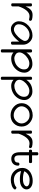

<svg xmlns="http://www.w3.org/2000/svg" viewBox="1814 -2504 940 4607"><g transform="rotate(90 2283.5 -200.0)"><path d="M59 -28V-471Q59 -498 97 -498Q112 -498 122.5 -491Q133 -484 133 -471V-346Q171 -428 217.5 -470Q264 -512 341 -512Q395 -512 450 -498Q479 -484 479 -460Q479 -443 472 -436Q465 -429 449 -427Q398 -439 366 -439Q292 -439 231 -366Q170 -293 133 -176V-28Q133 -15 122 -7.5Q111 0 96 0Q59 0 59 -28Z M490 -182Q490 -316 595 -413Q700 -510 833 -510Q924 -510 988 -441Q1052 -372 1052 -284L1051 -22Q1051 -9 1038.5 -1.5Q1026 6 1011 6Q978 6 978 -22V-191Q897 -86 823.5 -39Q750 8 672 8Q600 8 545 -50.5Q490 -109 490 -182ZM562 -180Q562 -123 602 -93.5Q642 -64 687 -64Q739 -64 806 -115.5Q873 -167 917.5 -230.5Q962 -294 962 -330Q962 -360 944.5 -383.5Q927 -407 901.5 -418Q876 -429 855 -434.5Q834 -440 820 -440Q722 -440 642 -361.5Q562 -283 562 -180Z M1164 223V-472Q1164 -485 1175 -492.5Q1186 -500 1201 -500Q1238 -500 1238 -472V-363Q1333 -508 1519 -508Q1604 -508 1663.5 -451.5Q1723 -395 1723 -319Q1723 -230 1674 -155.5Q1625 -81 1546.5 -40Q1468 1 1382 1Q1299 1 1238 -54V223Q1238 250 1200 250Q1185 250 1174.5 243Q1164 236 1164 223ZM1237 -197Q1237 -136 1285.5 -105Q1334 -74 1382 -74Q1440 -74 1500 -102Q1560 -130 1602.5 -185.5Q1645 -241 1645 -307Q1645 -375 1602.5 -405Q1560 -435 1500 -435Q1444 -435 1381.5 -397.5Q1319 -360 1278 -303.5Q1237 -247 1237 -197Z M1821 223V-472Q1821 -485 1832 -492.5Q1843 -500 1858 -500Q1895 -500 1895 -472V-363Q1990 -508 2176 -508Q2261 -508 2320.5 -451.5Q2380 -395 2380 -319Q2380 -230 2331 -155.5Q2282 -81 2203.5 -40Q2125 1 2039 1Q1956 1 1895 -54V223Q1895 250 1857 250Q1842 250 1831.5 243Q1821 236 1821 223ZM1894 -197Q1894 -136 1942.5 -105Q1991 -74 2039 -74Q2097 -74 2157 -102Q2217 -130 2259.5 -185.5Q2302 -241 2302 -307Q2302 -375 2259.5 -405Q2217 -435 2157 -435Q2101 -435 2038.5 -397.5Q1976 -360 1935 -303.5Q1894 -247 1894 -197Z M2456 -248Q2456 -334 2501.5 -396.5Q2547 -459 2611.5 -487Q2676 -515 2747 -515Q2847 -515 2931.5 -439.5Q3016 -364 3016 -249Q3016 -140 2941 -62.5Q2866 15 2745 15Q2626 15 2541 -62.5Q2456 -140 2456 -248ZM2530 -247Q2530 -176 2595 -117.5Q2660 -59 2746 -59Q2827 -59 2884.5 -118Q2942 -177 2942 -249Q2942 -319 2887 -380Q2832 -441 2745 -441Q2643 -441 2586.5 -379Q2530 -317 2530 -247Z M3113 -28V-471Q3113 -498 3151 -498Q3166 -498 3176.5 -491Q3187 -484 3187 -471V-346Q3225 -428 3271.5 -470Q3318 -512 3395 -512Q3449 -512 3504 -498Q3533 -484 3533 -460Q3533 -443 3526 -436Q3519 -429 3503 -427Q3452 -439 3420 -439Q3346 -439 3285 -366Q3224 -293 3187 -176V-28Q3187 -15 3176 -7.5Q3165 0 3150 0Q3113 0 3113 -28Z M3570 -463Q3570 -478 3577.5 -489Q3585 -500 3598 -500H3632V-623Q3632 -636 3642.5 -643Q3653 -650 3668 -650Q3706 -650 3706 -623V-500H3866Q3879 -500 3886 -489.5Q3893 -479 3893 -464Q3893 -426 3866 -426H3706V-187Q3706 -75 3791 -75Q3827 -75 3853.5 -95Q3880 -115 3880 -165Q3880 -179 3891.5 -188Q3903 -197 3919 -197Q3934 -197 3944 -188.5Q3954 -180 3954 -164Q3953 -85 3906.5 -43Q3860 -1 3791 -1Q3632 -1 3632 -214V-426H3598Q3570 -426 3570 -463Z M4009 -264Q4009 -328 4037 -378Q4065 -428 4111 -457Q4157 -486 4210 -500.5Q4263 -515 4318 -515Q4416 -515 4470 -472.5Q4524 -430 4524 -368Q4524 -301 4461 -254Q4398 -207 4282 -207Q4178 -207 4084 -237Q4095 -163 4153 -113Q4211 -63 4296 -63Q4341 -63 4389.5 -77Q4438 -91 4466 -117Q4470 -125 4482 -125Q4496 -125 4512 -112.5Q4528 -100 4528 -87Q4503 -36 4430.5 -12.5Q4358 11 4290 11Q4167 11 4088 -70Q4009 -151 4009 -264ZM4088 -314Q4163 -281 4274 -281Q4361 -281 4406 -308.5Q4451 -336 4451 -370Q4451 -400 4413.5 -420.5Q4376 -441 4302 -441Q4222 -441 4168.5 -405.5Q4115 -370 4088 -314Z"/></g></svg>

Font: Happy Monkey
Style: Regular
Weight: 400
Version: Version 1.001